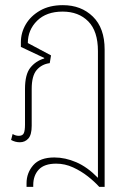

<svg xmlns="http://www.w3.org/2000/svg" viewBox="-20 -545 498 745"><path d="M83 180V166Q83 126 109 96Q135 66 191 66Q233 66 276 84.5Q319 103 360 145V-347Q360 -424 322.5 -462Q285 -500 223 -500Q160 -500 124 -464.5Q88 -429 88 -378L178 -330L173 -300Q142 -296 122.5 -273.5Q103 -251 103 -200V-57Q103 -22 90 -7.5Q77 7 57 7Q39 7 23 -2L29 -25Q34 -22 40 -20Q46 -18 53 -18Q68 -18 72.5 -28.5Q77 -39 77 -61V-200Q77 -256 97.5 -282Q118 -308 151 -318L152 -320L61 -363V-381Q61 -418 80 -450.5Q99 -483 135.5 -504Q172 -525 224 -525Q295 -525 340.5 -480.5Q386 -436 386 -353V180H365Q347 160 321 139.5Q295 119 263.5 104.5Q232 90 198 90Q152 90 130.5 113Q109 136 109 173V180Z"/></svg>

Font: Noto Sans Thai UI Cond Thin
Style: Regular
Weight: 100
Width: 3
Designer: Monotype Design Team
Foundry: Monotype Imaging Inc.
Version: Version 2.000